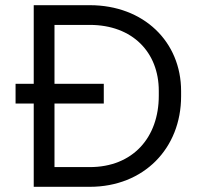

<svg xmlns="http://www.w3.org/2000/svg" viewBox="-20 -720 763 740"><path d="M110 0H326C534 0 678 -148 678 -349V-369C678 -559 534 -700 326 -700H110V-397H40V-321H110ZM190 -76V-321H380V-397H190V-624H326C491 -624 592 -518 592 -370V-351C592 -190 492 -76 326 -76Z"/></svg>

Font: Fixel Display Regular
Style: Regular
Weight: 400
Designer: AlfaBravo + MacPaw
Foundry: Kyrylo Tkachov, Marchela Mozhyna, Serhii Makarenko, Maria Weinstein, Zakhar Kryvoshyya
Version: Version 1.211